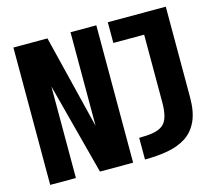

<svg xmlns="http://www.w3.org/2000/svg" viewBox="-101 -823 1051 945"><g transform="rotate(-15 425.0 -350.0)"><path d="M42.5 0V-700H216L359 -119.5H333.5V-700H465V0H296L144 -578.5H173.5V0ZM525.5 0V-110.5Q568 -110.5 597.5 -115.8Q627 -121 645.5 -135.2Q664 -149.5 672.2 -177.8Q680.5 -206 680.5 -251.5V-594.5H523.5V-700H819V-238.5Q819 -163.5 796.8 -116.5Q774.5 -69.5 734.8 -44.2Q695 -19 641.5 -9.5Q588 0 525.5 0Z"/></g></svg>

Font: Trispace Thin SemiBold
Style: Regular
Weight: 600
Version: Version 1.210